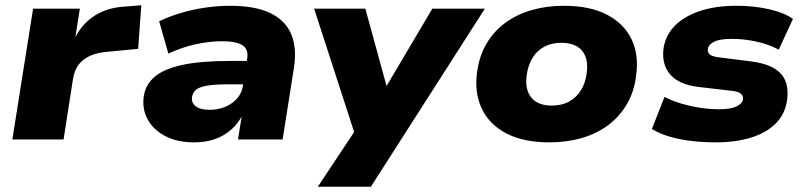

<svg xmlns="http://www.w3.org/2000/svg" viewBox="-20 -531 3062 731"><path d="M27 0 106 -498H284L264 -371H259Q282 -430 332.5 -466Q383 -502 456 -506L518 -511L506 -345L391 -334Q350 -331 322 -318Q294 -305 278.5 -283.5Q263 -262 258 -231L222 0Z M719 11Q655 11 610 -12.5Q565 -36 543 -75Q521 -114 527 -162Q533 -207 567.5 -237.5Q602 -268 672.5 -283.5Q743 -299 857 -299H940L926 -210H851Q802 -210 772 -205.5Q742 -201 728 -190.5Q714 -180 711 -161Q708 -140 725 -126.5Q742 -113 778 -113Q810 -113 837 -124Q864 -135 882.5 -156Q901 -177 905 -205L921 -307Q927 -343 903.5 -358.5Q880 -374 826 -374Q777 -374 725 -362.5Q673 -351 621 -327L586 -450Q623 -468 668 -481.5Q713 -495 761.5 -502Q810 -509 856 -509Q951 -509 1008.5 -481.5Q1066 -454 1088.5 -401.5Q1111 -349 1099 -272L1056 0H886L902 -99H906Q889 -63 861.5 -38.5Q834 -14 798.5 -1.5Q763 11 719 11Z M1190 180 1344 -52V20L1176 -498H1371L1459 -177H1436L1626 -498H1826L1392 180Z M2072 11Q1973 11 1908 -23Q1843 -57 1814.5 -117Q1786 -177 1796 -254Q1804 -316 1831.5 -363.5Q1859 -411 1903 -443.5Q1947 -476 2004 -492.5Q2061 -509 2127 -509Q2226 -509 2291 -475Q2356 -441 2384.5 -381.5Q2413 -322 2402 -244Q2395 -183 2367 -135Q2339 -87 2295.5 -54.5Q2252 -22 2195 -5.5Q2138 11 2072 11ZM2081 -129Q2119 -129 2147 -144.5Q2175 -160 2192.5 -188.5Q2210 -217 2214 -255Q2221 -308 2196 -338Q2171 -368 2117 -368Q2080 -368 2052 -353Q2024 -338 2007 -310Q1990 -282 1985 -243Q1978 -190 2003 -159.5Q2028 -129 2081 -129Z M2705 11Q2627 11 2564.5 -2Q2502 -15 2462 -40L2510 -162Q2539 -147 2574.5 -136.5Q2610 -126 2647.5 -120.5Q2685 -115 2718 -115Q2761 -115 2783.5 -125.5Q2806 -136 2809 -153Q2810 -166 2801 -174Q2792 -182 2768 -185L2639 -200Q2565 -209 2532 -247Q2499 -285 2506 -345Q2513 -395 2548 -431.5Q2583 -468 2643 -488.5Q2703 -509 2784 -509Q2829 -509 2869.5 -503Q2910 -497 2943.5 -486Q2977 -475 2999 -459L2945 -342Q2908 -362 2860.5 -372.5Q2813 -383 2767 -383Q2720 -383 2698.5 -372Q2677 -361 2675 -344Q2673 -333 2681.5 -324.5Q2690 -316 2715 -313L2841 -297Q2918 -287 2951.5 -252Q2985 -217 2977 -152Q2970 -98 2934 -61.5Q2898 -25 2839 -7Q2780 11 2705 11Z"/></svg>

Font: Nunito Sans 10pt SemiExpanded Black
Style: Italic
Weight: 900
Width: 6
Italic angle: -9°
Designer: Vernon Adams
Foundry: Vernon Adams
Version: Version 3.101;gftools[0.9.27]